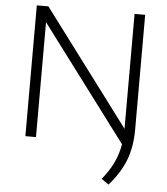

<svg xmlns="http://www.w3.org/2000/svg" viewBox="-62 -795 942 1082"><g transform="rotate(5 408.5 -254.5)"><path d="M715 -740V-89.5Q715 6 686 82Q657 158 592.5 231L551.5 202Q591 154 615 104.2Q639 54.5 648.5 -2L162 -650V0H102V-740H167.5L655 -90V-740Z"/></g></svg>

Font: Encode Sans Expanded Light
Style: Regular
Weight: 300
Width: 7
Designer: Multiple Designers
Foundry: Impallari Type
Version: Version 2.000